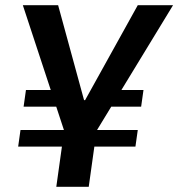

<svg xmlns="http://www.w3.org/2000/svg" viewBox="-20 -720 687 740"><path d="M59 -219H511L502 -155H50ZM80 -373H222L213 -309H71ZM391 -373H533L524 -309H382ZM68 -700H204L304 -334H308L511 -700H647L351 -214H228ZM235 -272H360L322 0H197Z"/></svg>

Font: Pathway Extreme 8pt Thin 12pt SemiBold
Style: Italic
Weight: 600
Italic angle: -8°
Version: Version 1.001;gftools[0.9.26]